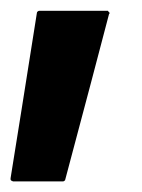

<svg xmlns="http://www.w3.org/2000/svg" viewBox="-43 -1020 264 356"><path d="M159.2 -994.1Q132.8 -892.6 78.1 -687.5Q78.1 -685.5 76.2 -684.6Q75.2 -683.6 73.2 -683.6Q43 -683.6 -18.6 -683.6Q-19.5 -683.6 -20.5 -684.6Q-21.5 -684.6 -22.5 -685.5Q-23.4 -686.5 -23.4 -687.5Q-23.4 -687.5 -23.4 -689.5Q-6.8 -792 25.4 -996.1Q25.4 -998 27.3 -999Q28.3 -1000 30.3 -1000Q72.3 -1000 154.3 -1000Q156.2 -1000 157.2 -1000Q158.2 -999 158.2 -998Q159.2 -998 160.2 -996.1Q160.2 -996.1 160.2 -995.1Q160.2 -995.1 159.2 -994.1Z"/></svg>

Font: Typeface
Style: Regular
Weight: 400
Version: Version 1.0